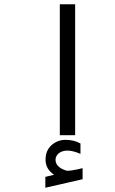

<svg xmlns="http://www.w3.org/2000/svg" viewBox="-20 -635 540 902"><path d="M234 186Q194 159 194 115.5Q194 72 222 47Q250 22 288.5 22Q327 22 358 39V88Q297 61 262 81Q244 92 241 111Q238 149 290 166Q303 171 368 155V207L193 247V196ZM261 -615H333V0H261Z"/></svg>

Font: Vazir Code FD
Style: Code-FD
Weight: 400
Foundry: DejaVu fonts team - Redesigned by Saber Rastikerdar
Version: Version 1.1.2